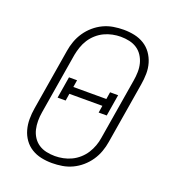

<svg xmlns="http://www.w3.org/2000/svg" viewBox="-136 -849 872 962"><g transform="rotate(20 300.0 -367.5)"><path d="M249 8Q219 8 191 2Q163 -4 139.5 -18.5Q116 -33 100 -55.5Q84 -78 76.5 -105Q69 -132 69 -161.5Q69 -191 74 -220L128 -546Q132 -572 141.5 -598.5Q151 -625 167 -648.5Q183 -672 205 -691Q227 -710 252.5 -722Q278 -734 305.5 -738.5Q333 -743 360 -743Q390 -743 418 -737Q446 -731 469.5 -716.5Q493 -702 509 -679.5Q525 -657 533 -630Q541 -603 540.5 -573.5Q540 -544 535 -515L481 -189Q477 -163 467.5 -136.5Q458 -110 442 -86.5Q426 -63 404 -44Q382 -25 356.5 -13Q331 -1 303.5 3.5Q276 8 249 8ZM251 -30Q272 -30 294.5 -34.5Q317 -39 338 -49Q359 -59 377 -75Q395 -91 407.5 -110.5Q420 -130 428 -152Q436 -174 439 -195L493 -521Q497 -544 497.5 -567.5Q498 -591 492.5 -612.5Q487 -634 475 -652.5Q463 -671 445 -683Q427 -695 404.5 -700Q382 -705 358 -705Q337 -705 314.5 -700.5Q292 -696 271 -686Q250 -676 232 -660Q214 -644 201.5 -624.5Q189 -605 181.5 -583Q174 -561 170 -540L116 -214Q112 -191 112 -167.5Q112 -144 117 -122.5Q122 -101 134 -82.5Q146 -64 164 -52Q182 -40 204.5 -35Q227 -30 251 -30ZM164 -310 183 -425H226L220 -387H396L402 -425H445L426 -310H383L389 -348H213L207 -310Z"/></g></svg>

Font: Iosevka Etoile Extralight
Style: Italic
Weight: 200
Italic angle: -9°
Designer: Belleve Invis
Foundry: Belleve Invis
Version: Version 22.1.2; ttfautohint (v1.8.4)